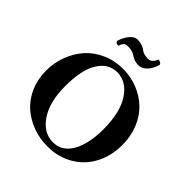

<svg xmlns="http://www.w3.org/2000/svg" viewBox="-226 -1013 1183 1183"><g transform="rotate(45 365.0 -421.5)"><path d="M354 -618.2Q280.3 -618.2 234.1 -547.1Q188 -476.1 188 -330.1Q188 -192.9 242.7 -112.5Q297.4 -32.2 378.9 -32.2Q457 -32.2 500 -106.9Q543 -181.6 543 -309.1Q543 -456.1 489.5 -537.1Q436 -618.2 354 -618.2ZM693.8 -323.2Q693.8 -228 654.1 -152.3Q614.3 -76.7 540.5 -33.4Q466.8 9.8 372.1 9.8Q305.2 9.8 244.6 -12.7Q184.1 -35.2 137.9 -75.7Q91.8 -116.2 64.5 -178.5Q37.1 -240.7 37.1 -314.9Q37.1 -383.8 60.5 -446.3Q84 -508.8 125.7 -555.7Q167.5 -602.5 229.7 -630.4Q292 -658.2 365.2 -658.2Q433.1 -658.2 492.9 -634.5Q552.7 -610.8 597.4 -568.1Q642.1 -525.4 668 -461.9Q693.8 -398.4 693.8 -323.2ZM430.2 -810.1Q462.4 -810.1 479 -853Q490.2 -853 498.5 -847.4Q506.8 -841.8 506.8 -833Q494.1 -790 469.2 -765.1Q444.3 -740.2 416 -740.2Q378.9 -740.2 351.1 -761.2Q325.7 -777.8 293 -777.8Q283.2 -777.8 277.3 -776.9Q271.5 -775.9 264.6 -772.2Q257.8 -768.6 252.9 -760Q248 -751.5 244.1 -737.8Q217.8 -737.8 217.8 -755.9Q230.5 -795.9 252.9 -822.5Q275.4 -849.1 300.8 -849.1Q344.2 -849.1 375 -824.2Q393.1 -810.1 430.2 -810.1Z"/></g></svg>

Font: Common Serif
Style: Bold
Weight: 700
Designer: Philipp H. Poll, Khaled Hosny
Foundry: Stefan Peev, Context Ltd.
Version: Version 1.026